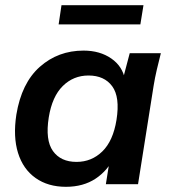

<svg xmlns="http://www.w3.org/2000/svg" viewBox="-20 -710 660 740"><path d="M234 10Q165 10 117 -24Q69 -58 49.5 -120.5Q30 -183 43 -268Q63 -390 133.5 -452.5Q204 -515 302 -515Q365 -515 409 -484.5Q453 -454 462 -402L452 -399L480 -505H600Q592 -474 584.5 -442Q577 -410 572 -379L512 0H388L405 -107H421Q396 -53 348.5 -21.5Q301 10 234 10ZM275 -86Q333 -86 374.5 -126.5Q416 -167 429 -248Q443 -336 412.5 -377.5Q382 -419 321 -419Q263 -419 222 -378.5Q181 -338 168 -258Q154 -170 184 -128Q214 -86 275 -86ZM206 -616 217 -690H533L521 -616Z"/></svg>

Font: Mulish ExtraLight
Style: Italic
Weight: 200
Italic angle: -9°
Designer: Vernon Adams
Foundry: Vernon Adams
Version: Version 3.603